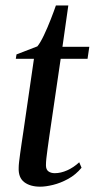

<svg xmlns="http://www.w3.org/2000/svg" viewBox="-20 -674 348 704"><path d="M161 -175.5Q157 -146.5 154.2 -126.8Q151.5 -107 150 -93.2Q148.5 -79.5 148.5 -68Q148.5 -52 157.8 -45.5Q167 -39 181 -39Q203 -39 226.5 -49.5Q250 -60 270.5 -79L279 -59Q258 -33.5 230.2 -18.2Q202.5 -3 175 3.8Q147.5 10.5 127.5 10.5Q90.5 10.5 68.8 -6.2Q47 -23 48.5 -59Q48.5 -67 50 -80.5Q51.5 -94 54 -111.8Q56.5 -129.5 59.5 -150.2Q62.5 -171 66 -193.5L104.5 -458.5H38L40.5 -474.5L117 -504Q127.5 -516.5 140.8 -544.2Q154 -572 166 -602.8Q178 -633.5 185 -654H230.5L209 -502.5H307.5L301 -458.5H202.5Z"/></svg>

Font: Merriweather 144pt
Style: Italic
Weight: 400
Italic angle: -7.8°
Version: Version 2.101